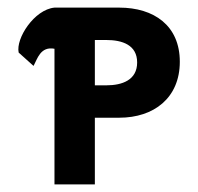

<svg xmlns="http://www.w3.org/2000/svg" viewBox="-20 -484 520 504"><path d="M123 -356V0H229V-175H293C384 -175 452 -227 452 -322C452 -417 384 -464 293 -464H123C70 -459 21 -383 29 -346L68 -311C78 -329 86 -363 123 -356ZM229 -260V-379H259C301 -379 340 -366 340 -320C340 -274 301 -260 259 -260Z"/></svg>

Font: Hussar Tani
Style: Bold
Weight: 700
Foundry: Cannot Into Space Fonts
Version: Version 0.92